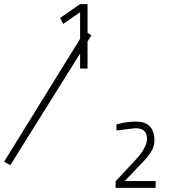

<svg xmlns="http://www.w3.org/2000/svg" viewBox="-244 -810 824 930"><path d="M199 -639 180 -609V-478H144V-551L-194 -10L-224 -27L144 -622V-751L62 -694L47 -723L144 -790H180V-651ZM510 67V100H316V68L414 -37Q468 -96 468 -138Q468 -164 454 -176.5Q440 -189 411 -189L320 -178V-207Q365 -221 414 -221Q504 -221 504 -129Q504 -103 489.5 -77.5Q475 -52 439 -16L360 67Z"/></svg>

Font: Cairo ExtraLight
Style: Regular
Weight: 250
Designer: Mohamed Gaber, the designers of Titillium
Foundry: Kief Type Foundry
Version: Version 2.009; ttfautohint (v1.5.33-1714) -l 8 -r 50 -G 200 